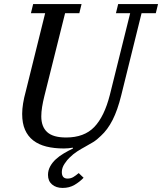

<svg xmlns="http://www.w3.org/2000/svg" viewBox="-20 -718 797 944"><path d="M288 206Q256 206 236 189Q216 172 216 142Q216 120 226.5 100.5Q237 81 254.5 65Q272 49 294 36Q316 23 339 12L338 8Q327 10 315.5 11Q304 12 294 12Q246 12 208 2.5Q170 -7 143.5 -27.5Q117 -48 103 -80Q89 -112 89 -158Q89 -205 107 -270L202 -653H132L143 -698H381L370 -653H300L198 -245Q191 -217 187 -192Q183 -167 183 -146Q183 -95 212 -68.5Q241 -42 305 -42Q394 -42 443.5 -93.5Q493 -145 520 -251L620 -653H550L561 -698H757L746 -653H676L576 -249Q558 -176 533.5 -128Q509 -80 476 -50Q457 -31 437.5 -19Q418 -7 398.5 3.5Q379 14 359.5 26.5Q340 39 321 58Q311 67 297.5 87Q284 107 284 128Q284 160 312 160Q328 160 340.5 152.5Q353 145 367 133L391 156Q372 176 346.5 191Q321 206 288 206Z"/></svg>

Font: IBM Plex Serif Text
Style: Italic
Weight: 450
Italic angle: -14°
Designer: Mike Abbink, Paul van der Laan, Pieter van Rosmalen
Foundry: Bold Monday
Version: Version 3.001